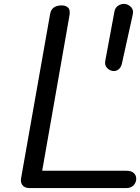

<svg xmlns="http://www.w3.org/2000/svg" viewBox="-20 -956 712 976"><path d="M130 0Q106.5 0 95 -13.8Q83.5 -27.5 87 -49L234.5 -883.5Q238 -906.5 253.2 -917.5Q268.5 -928.5 293.5 -928.5Q315.5 -928.5 327 -916.2Q338.5 -904 332.5 -873.5L194.5 -88H622.5Q647 -88 659.8 -76.5Q672.5 -65 672.5 -47.5Q672.5 -29 659.5 -14.5Q646.5 0 622.5 0ZM551.5 -595.5Q535 -598.5 523.2 -611.8Q511.5 -625 515 -646L561.5 -896Q565 -918 582.2 -928.2Q599.5 -938.5 617 -935.5Q633 -933.5 646.5 -919.5Q660 -905.5 655 -882.5L599.5 -632Q595 -612 581.2 -602.2Q567.5 -592.5 551.5 -595.5Z"/></svg>

Font: Edu AU VIC WA NT Pre Medium
Style: Regular
Weight: 500
Designer: Tina and Corey Anderson, Eben Sorkin, Mirko Velimirovic
Foundry: Google for Education
Version: Version 1.001